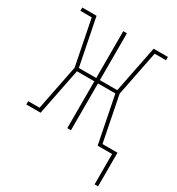

<svg xmlns="http://www.w3.org/2000/svg" viewBox="-168 -637 839 909"><g transform="rotate(30 252.0 -182.0)"><path d="M485 166V0H406L355 -256H260V0H240V-256H145L94 0H16V-18H78L127 -265L78 -512H16V-530H94L145 -274H240V-530H260V-274H355L406 -530H484V-512H422L373 -265L422 -18H504V166Z"/></g></svg>

Font: Iosevka Slab Thin
Style: Regular
Weight: 100
Monospace: yes
Designer: Belleve Invis
Foundry: Belleve Invis
Version: Version 11.1.0; ttfautohint (v1.8.3)